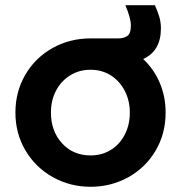

<svg xmlns="http://www.w3.org/2000/svg" viewBox="-20 -703 692 735"><path d="M39 -272Q39 -352 77 -417Q115 -482 181 -519Q247 -556 327 -556H433Q453 -556 467 -565Q481 -574 481 -606Q481 -633 460 -683H573Q584 -658 590 -638Q596 -618 596 -594Q596 -508 528 -477Q569 -439 591.5 -386Q614 -333 614 -272Q614 -191 575.5 -126Q537 -61 471 -24.5Q405 12 327 12Q248 12 182 -25Q116 -62 77.5 -127Q39 -192 39 -272ZM327 -108Q370 -108 404 -129Q438 -150 457.5 -187.5Q477 -225 477 -272Q477 -318 457.5 -355.5Q438 -393 404 -414.5Q370 -436 327 -436Q283 -436 248.5 -414.5Q214 -393 194.5 -356Q175 -319 175 -272Q175 -201 217.5 -154.5Q260 -108 327 -108Z"/></svg>

Font: Evergrow Sans
Style: Bold
Weight: 700
Foundry: 10Web
Version: Version 1.000